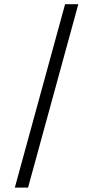

<svg xmlns="http://www.w3.org/2000/svg" viewBox="-20 -753 440 907"><path d="M287.5 -733.3 50 133.3H112.5L350 -733.3Z"/></svg>

Font: BoonHome
Style: Book
Weight: 400
Designer: Sungsit Sawaiwan
Foundry: Sungsit Sawaiwan
Version: Version 0.2